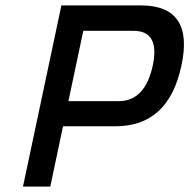

<svg xmlns="http://www.w3.org/2000/svg" viewBox="-20 -690 700 710"><path d="M501 -670H207L65 0H166L213 -223H406C538 -223 619 -297 651 -448C683 -596 632 -670 501 -670ZM233 -316 288 -576H474C539 -576 563 -533 545 -448C526 -360 484 -316 419 -316Z"/></svg>

Font: LT Wave Mono Medium
Style: Italic
Weight: 500
Designer: Daniel Lyons
Version: Version 2.5 (Glyphs App)